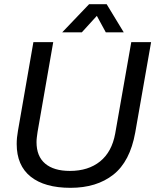

<svg xmlns="http://www.w3.org/2000/svg" viewBox="-20 -888 762 920"><path d="M318 12Q194 12 127 -41.5Q60 -95 60 -198Q60 -228 66 -261L140 -686H235L160 -256Q158 -242 156.5 -230Q155 -218 155 -207Q155 -139 196.5 -104Q238 -69 315 -69Q403 -69 459.5 -114.5Q516 -160 532 -248L609 -686H704L628 -253Q603 -114 523 -51Q443 12 318 12ZM278 -733 407 -868H491L573 -733H487L444 -812L372 -733Z"/></svg>

Font: Archivo VF Beta
Style: Italic
Weight: 400
Italic angle: -10°
Designer: Hector Gatti
Foundry: Omnibus-Type
Version: Version 1.002